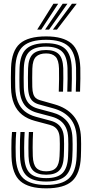

<svg xmlns="http://www.w3.org/2000/svg" viewBox="-20 -1004 495 1032"><path d="M228.2 8.4Q134.5 8.4 89.8 -29.9Q45.2 -68.2 41.8 -161Q41.2 -181.3 41.1 -205.4Q41 -229.5 41.8 -253Q42.6 -276.5 44.5 -294.5H67.3Q65.8 -280.3 64.9 -259.3Q64 -238.2 63.9 -213.3Q63.8 -188.3 64.7 -161.9Q67.7 -78.8 106.8 -44.3Q145.8 -9.9 228.2 -9.9Q312.7 -9.9 350.5 -45.2Q388.4 -80.5 391.8 -161.9Q392.5 -178.7 392.8 -195.2Q393.1 -211.7 393.1 -228.7Q393.1 -245.7 392.4 -263.7Q390 -328.9 357.3 -367.4Q324.6 -405.8 266.6 -421.6L188.8 -443Q170 -448.2 157.3 -458.9Q144.6 -469.6 138.1 -488.3Q131.6 -507 130.7 -535.8Q130 -563 130.1 -586.4Q130.3 -609.8 131 -637.6Q132.7 -689.4 155.4 -712.2Q178 -735.1 227.9 -735.1Q273.6 -735.1 295.8 -713Q318.1 -690.8 320 -636.8Q320.8 -614.1 320.4 -579.5Q320 -544.8 318.8 -511.3H295.9Q297.1 -545.8 297.5 -579Q297.9 -612.2 297.1 -636.1Q295.7 -681.4 278.6 -699.1Q261.5 -716.8 227.9 -716.8Q191.8 -716.8 173.5 -699Q155.3 -681.2 153.8 -635.4Q153.2 -611.3 153.1 -586.5Q153 -561.8 153.6 -536.5Q154.2 -513.1 158.9 -498.8Q163.6 -484.5 172.5 -476.9Q181.3 -469.3 194 -465.7L271.4 -443.7Q338.8 -424.9 375.7 -380.5Q412.7 -336.1 415.3 -264.6Q416 -248.3 416 -230.4Q416 -212.6 415.7 -194.8Q415.4 -177 414.7 -161Q410.9 -70.4 367.7 -31Q324.5 8.4 228.2 8.4ZM228.2 -28.2Q157.3 -28.2 123.8 -58.8Q90.4 -89.4 87.6 -162.7Q87 -185 87 -208.6Q86.9 -232.2 87.6 -254.5Q88.4 -276.7 89.8 -294.5H112.5Q111.3 -276.9 110.6 -255.4Q109.8 -234 109.8 -210.7Q109.8 -187.3 110.5 -163.4Q112.8 -100.3 140.5 -73.5Q168.1 -46.6 228.2 -46.6Q289.9 -46.6 316.7 -74.3Q343.5 -102.1 345.9 -163.7Q346.7 -180.7 347 -196.7Q347.3 -212.7 347.3 -228.8Q347.3 -244.8 346.6 -261.9Q345.5 -294.2 334.8 -317.2Q324.1 -340.2 304.5 -355.1Q284.8 -369.9 256.9 -377.3L178.3 -398.2Q151.2 -405.5 130.6 -421Q109.9 -436.5 98 -464Q86 -491.4 84.9 -534.5Q84.4 -553 84.3 -570Q84.3 -587 84.5 -603.8Q84.7 -620.7 85.2 -638.7Q87.8 -710.8 121.4 -741.3Q155.1 -771.8 227.9 -771.8Q298.3 -771.8 330.8 -741.1Q363.2 -710.4 365.8 -638Q366.6 -615.7 366.2 -579.8Q365.8 -543.9 364.5 -511.3H341.7Q342.9 -545 343.3 -580.1Q343.7 -615.2 342.9 -637.3Q340.7 -701.4 312.9 -727.4Q285.1 -753.4 227.9 -753.4Q168.3 -753.4 139.3 -727.6Q110.4 -701.7 108.1 -638.2Q107.2 -611.3 107.2 -586Q107.2 -560.7 107.8 -535.1Q108.8 -500.3 117.6 -477.1Q126.3 -454 142.9 -440.4Q159.6 -426.8 183.5 -420.3L261.7 -399.3Q309.5 -386.6 338.4 -354.3Q367.3 -321.9 369.5 -262.8Q370.2 -245.4 370.3 -229.8Q370.5 -214.2 370.1 -198.1Q369.7 -182 368.8 -162.9Q366 -91.4 333.6 -59.8Q301.2 -28.2 228.2 -28.2ZM228.2 -64.9Q180.2 -64.9 157.7 -87.7Q135.2 -110.5 133.4 -164.3Q132.8 -185.9 132.7 -208Q132.5 -230 133.2 -251.9Q133.9 -273.8 135.2 -294.5H157.8Q156.8 -273.7 156.1 -253.1Q155.4 -232.6 155.5 -210.9Q155.6 -189.2 156.3 -164.9Q157.9 -120.5 174.9 -101.9Q192 -83.2 228.2 -83.2Q264.9 -83.2 281.6 -102.4Q298.4 -121.5 300.1 -165Q301 -185.8 301.4 -201.7Q301.7 -217.5 301.6 -231.4Q301.5 -245.3 300.8 -260.3Q300.1 -281.4 293.7 -296Q287.4 -310.6 275.8 -319.6Q264.2 -328.6 247.2 -333L168 -354.1Q127.3 -365 99.1 -387.2Q70.8 -409.5 55.6 -445.5Q40.5 -481.6 39.1 -533.1Q38.5 -560 38.5 -585.7Q38.6 -611.4 39.4 -640Q42.6 -730.8 86.9 -769.6Q131.1 -808.4 227.9 -808.4Q319.3 -808.4 363.8 -770.7Q408.2 -733 411.7 -639.7Q412.4 -617.8 412 -581.2Q411.7 -544.6 410.3 -511.3H387.4Q388.8 -543.1 389.1 -579.3Q389.5 -615.4 388.8 -638.7Q385.7 -720.9 347.7 -755.5Q309.6 -790.1 227.9 -790.1Q143.5 -790.1 104.4 -755.6Q65.2 -721.2 62.3 -639.2Q61.4 -613.2 61.4 -585.7Q61.4 -558.3 62 -533.7Q63.3 -488.7 76 -457Q88.7 -425.3 113 -405.6Q137.4 -385.9 173.3 -376.2L252 -355.1Q273.8 -349.4 289.4 -337.8Q305 -326.2 313.9 -307.3Q322.7 -288.5 323.7 -261.1Q324.3 -245.6 324.4 -230.5Q324.4 -215.3 324.1 -199.3Q323.9 -183.2 323 -164.5Q320.9 -111.3 298.9 -88.1Q277 -64.9 228.2 -64.9ZM180 -845 267.1 -983.9H292.7L201.7 -845ZM264.3 -845 366.7 -983.9H392.3L286.1 -845ZM222.3 -845 316.9 -983.9H342.5L243.8 -845Z"/></svg>

Font: Big Shoulders Inline Text Thin
Style: Regular
Weight: 100
Designer: Patric King
Foundry: XO Type Co
Version: Version 2.002